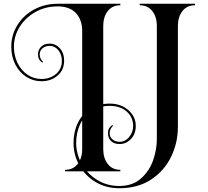

<svg xmlns="http://www.w3.org/2000/svg" viewBox="-20 -816 1105 1021"><path d="M326 87Q369 87 393 56Q417 25 417 -23V-652Q417 -711 383.5 -746.5Q350 -782 287 -782Q221 -782 168 -752Q115 -722 84.5 -673Q54 -624 54 -568Q54 -520 73.5 -480.5Q93 -441 126.5 -418.5Q160 -396 201 -396Q246 -396 277.5 -422.5Q309 -449 309 -493Q309 -525 290.5 -548.5Q272 -572 244 -572Q221 -572 206 -559Q191 -546 191 -526Q191 -514 196.5 -503.5Q202 -493 209 -487L206 -483Q182 -497 182 -526Q182 -551 198.5 -567.5Q215 -584 244 -584Q276 -584 298.5 -559Q321 -534 321 -493Q321 -444 286 -414Q251 -384 201 -384Q157 -384 120.5 -407Q84 -430 62 -472Q40 -514 40 -568Q40 -630 72.5 -682.5Q105 -735 161.5 -765.5Q218 -796 287 -796H620V-788Q577 -788 553 -757Q529 -726 529 -678V-23Q529 25 553 56Q577 87 620 87V95H326ZM1017 -788Q974 -788 950 -757Q926 -726 926 -678V-141Q926 -58 890.5 16.5Q855 91 784.5 138Q714 185 614 185Q544 185 488.5 152Q433 119 402 63.5Q371 8 371 -56Q371 -115 394 -162.5Q417 -210 460.5 -237.5Q504 -265 564 -265Q623 -265 662.5 -230.5Q702 -196 702 -146Q702 -104 676.5 -77Q651 -50 616 -50Q587 -50 570.5 -66Q554 -82 554 -108Q554 -137 578 -151L581 -147Q574 -141 568.5 -130Q563 -119 563 -108Q563 -88 578 -75Q593 -62 616 -62Q646 -62 667 -87.5Q688 -113 688 -146Q688 -193 653.5 -223Q619 -253 564 -253Q507 -253 466.5 -226Q426 -199 405.5 -154Q385 -109 385 -56Q385 2 414.5 55Q444 108 496.5 140.5Q549 173 614 173Q686 173 731 132Q776 91 795 34Q814 -23 814 -76V-678Q814 -726 790 -757Q766 -788 723 -788V-796H1017Z"/></svg>

Font: Myanmar April Display
Style: Regular
Weight: 400
Designer: Khon Soe Zaw Thu
Foundry: Myanmar OS
Version: Version 2.50 April 12, 2019